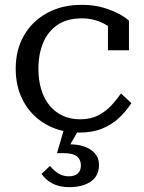

<svg xmlns="http://www.w3.org/2000/svg" viewBox="-20 -539 597 795"><path d="M312 -45Q356 -45 388 -62Q420 -79 442.5 -104Q465 -129 481 -152L524 -112Q502 -78 472.5 -50.5Q443 -23 403 -6.5Q363 10 308 10Q230 10 170.5 -24Q111 -58 78 -117.5Q45 -177 45 -254Q45 -333 79.5 -392.5Q114 -452 175.5 -485.5Q237 -519 318 -519Q368 -519 407 -507.5Q446 -496 473.5 -481Q501 -466 514 -453V-331H427V-444Q438 -442 447 -437.5Q456 -433 462.5 -425.5Q469 -418 471.5 -408Q474 -398 472 -385Q454 -418 411.5 -440.5Q369 -463 318 -463Q259 -463 219 -436.5Q179 -410 159 -362.5Q139 -315 139 -254Q139 -208 150.5 -169.5Q162 -131 184 -103.5Q206 -76 238.5 -60.5Q271 -45 312 -45ZM307 -4 266 68 257 59Q295 57 325 66.5Q355 76 372.5 95.5Q390 115 390 144Q390 168 380.5 185.5Q371 203 354 214Q337 225 315 230.5Q293 236 268 236Q226 236 197.5 221Q169 206 152 181L187 148Q196 159 207.5 169Q219 179 233.5 185Q248 191 265 191Q289 191 302 179.5Q315 168 315 146Q315 123 299 109Q283 95 242 95H216L245 -4Z"/></svg>

Font: Roboto Serif 28pt
Style: Regular
Weight: 400
Designer: Greg Gazdowicz
Foundry: Commercial Type
Version: Version 1.008